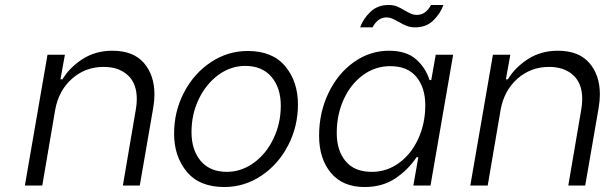

<svg xmlns="http://www.w3.org/2000/svg" viewBox="-20 -746 2446 772"><path d="M171 -526H241L223 -427H231Q260 -475 312 -508.5Q364 -542 432 -542Q516 -542 558.5 -493Q601 -444 601 -366Q601 -342 596 -312L542 0H474L526 -305Q530 -326 530 -348Q530 -411 493.5 -444Q457 -477 397 -477Q323 -477 269.5 -429.5Q216 -382 202 -305L150 0H80Z M680 -209Q680 -298 720 -374.5Q760 -451 828 -496Q896 -541 976 -541Q1076 -541 1127 -479.5Q1178 -418 1178 -326Q1178 -237 1138 -160.5Q1098 -84 1030 -39Q962 6 882 6Q782 6 731 -55.5Q680 -117 680 -209ZM1109 -321Q1109 -393 1071.5 -437Q1034 -481 966 -481Q908 -481 858.5 -445Q809 -409 779.5 -348Q750 -287 750 -215Q750 -143 787 -99Q824 -55 892 -55Q950 -55 1000 -91Q1050 -127 1079.5 -188.5Q1109 -250 1109 -321Z M1263 -200Q1263 -293 1300.5 -371.5Q1338 -450 1402.5 -496Q1467 -542 1544 -542Q1614 -542 1653 -507.5Q1692 -473 1707 -424H1714L1732 -526H1802L1711 0H1642L1662 -114H1655Q1620 -62 1568.5 -28Q1517 6 1446 6Q1358 6 1310.5 -51Q1263 -108 1263 -200ZM1690 -323Q1690 -393 1654.5 -436.5Q1619 -480 1549 -480Q1489 -480 1440 -444.5Q1391 -409 1362.5 -347.5Q1334 -286 1334 -211Q1334 -141 1369.5 -98Q1405 -55 1475 -55Q1535 -55 1584 -90.5Q1633 -126 1661.5 -187.5Q1690 -249 1690 -323ZM1543 -726Q1562 -726 1576.5 -720Q1591 -714 1607 -704Q1625 -694 1634.5 -690Q1644 -686 1656 -686Q1692 -686 1713 -726H1763Q1751 -692 1722.5 -664Q1694 -636 1649 -636Q1630 -636 1615 -642Q1600 -648 1583 -658Q1565 -668 1555.5 -672Q1546 -676 1534 -676Q1499 -676 1478 -636H1428Q1440 -670 1469 -698Q1498 -726 1543 -726Z M1962 -526H2032L2014 -427H2022Q2051 -475 2103 -508.5Q2155 -542 2223 -542Q2307 -542 2349.5 -493Q2392 -444 2392 -366Q2392 -342 2387 -312L2333 0H2265L2317 -305Q2321 -326 2321 -348Q2321 -411 2284.5 -444Q2248 -477 2188 -477Q2114 -477 2060.5 -429.5Q2007 -382 1993 -305L1941 0H1871Z"/></svg>

Font: Be Vietnam Light
Style: Italic
Weight: 300
Italic angle: -9.222°
Designer: Gabriel Lam
Foundry: TypeRant
Version: Version 3.000